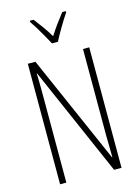

<svg xmlns="http://www.w3.org/2000/svg" viewBox="-138 -1024 794 1099"><g transform="rotate(-15 258.5 -474.5)"><path d="M441 0H397L114 -647H112Q113 -623 113.5 -594Q114 -565 114 -526V0H77V-714H122L404 -72H406Q406 -108 405 -143.5Q404 -179 404 -202V-714H441ZM241 -791Q228 -815 212 -843.5Q196 -872 180 -898Q164 -924 152 -941V-949H174Q193 -925 216 -893Q239 -861 258 -829Q279 -862 298.5 -889Q318 -916 344 -949H365V-941Q343 -909 318.5 -867.5Q294 -826 276 -791Z"/></g></svg>

Font: Noto Sans Tamil ExtraCondensed ExtraLight
Style: Regular
Weight: 200
Width: 2
Designer: Jelle Bosma - Monotype Design Team
Foundry: Monotype Imaging Inc.
Version: Version 2.004; ttfautohint (v1.8.4.7-5d5b)